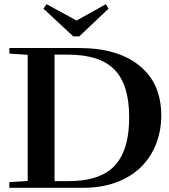

<svg xmlns="http://www.w3.org/2000/svg" viewBox="-20 -891 803 911"><path d="M327.6 -718.3 186 -850.1 201.2 -871.1 343.3 -793.5 481.9 -871.1 495.1 -850.1 356 -718.3ZM24.4 0V-26.9L111.3 -32.2V-630.9L24.4 -636.7V-663.1H355.5Q538.6 -663.1 641.8 -579.3Q745.1 -495.6 745.1 -343.3Q745.1 -268.6 719.7 -205.6Q694.3 -142.6 647.5 -96.9Q600.6 -51.3 531 -25.6Q461.4 0 376.5 0ZM238.8 -31.7H307.1Q371.6 -31.7 420.4 -45.4Q469.2 -59.1 501.7 -84.2Q534.2 -109.4 554.7 -147.7Q575.2 -186 584 -231.9Q592.8 -277.8 592.8 -336.4Q592.8 -488.8 523.4 -560.3Q454.1 -631.8 301.8 -631.8H238.8Z"/></svg>

Font: Elstob 18pt SemiBold
Style: Regular
Weight: 600
Designer: Peter S. Baker
Version: Version 1.015